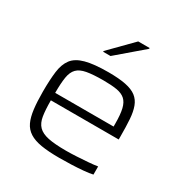

<svg xmlns="http://www.w3.org/2000/svg" viewBox="-171 -876 982 1022"><g transform="rotate(30 320.0 -365.5)"><path d="M333 8Q266 8 221 0.5Q176 -7 148 -25Q120 -43 106 -73Q92 -103 86.5 -148Q81 -193 81 -254Q81 -327 87.5 -377.5Q94 -428 117.5 -459Q141 -490 192.5 -504Q244 -518 333 -518Q397 -518 439 -509.5Q481 -501 505 -482.5Q529 -464 540.5 -433Q552 -402 555 -358Q558 -314 558 -255V-235H141Q141 -177 147 -139.5Q153 -102 173.5 -81Q194 -60 234.5 -51.5Q275 -43 345 -43Q375 -43 409.5 -45Q444 -47 477 -49.5Q510 -52 535 -56V-6Q513 -1 479 2Q445 5 407.5 6.5Q370 8 333 8ZM500 -261V-298Q500 -355 492 -388.5Q484 -422 465 -439Q446 -456 413 -461.5Q380 -467 331 -467Q267 -467 229 -460Q191 -453 172 -433.5Q153 -414 147 -377.5Q141 -341 141 -281H520ZM253 -598V-603L387 -739H457V-734L298 -598Z"/></g></svg>

Font: Saira Expanded Light
Style: Regular
Weight: 300
Width: 7
Designer: Hector Gatti with collaboration of the Omnibus-Type team
Foundry: Omnibus-Type
Version: Version 1.101